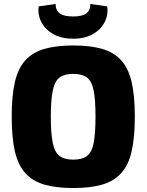

<svg xmlns="http://www.w3.org/2000/svg" viewBox="-20 -933 738 967"><path d="M349 -704Q435 -704 494 -687Q553 -670 590 -629.5Q627 -589 643 -520Q659 -451 659 -345Q659 -240 643 -170.5Q627 -101 590 -60.5Q553 -20 494 -3Q435 14 349 14Q264 14 204.5 -3Q145 -20 108 -60.5Q71 -101 55 -170.5Q39 -240 39 -345Q39 -451 55 -520Q71 -589 108 -629.5Q145 -670 204.5 -687Q264 -704 349 -704ZM349 -561Q305 -561 280.5 -543Q256 -525 246 -478Q236 -431 236 -345Q236 -259 246 -212Q256 -165 280.5 -147Q305 -129 349 -129Q393 -129 417.5 -147Q442 -165 451.5 -212Q461 -259 461 -345Q461 -431 451.5 -478Q442 -525 417.5 -543Q393 -561 349 -561ZM435 -913 520 -901Q526 -859 507 -821.5Q488 -784 447.5 -761Q407 -738 348 -738Q290 -738 249 -761Q208 -784 188.5 -821.5Q169 -859 175 -901L260 -913Q260 -881 281 -865.5Q302 -850 348 -850Q394 -850 414.5 -865.5Q435 -881 435 -913Z"/></svg>

Font: Exo 2 ExtraBold
Style: Regular
Weight: 800
Designer: Natanael Gama
Foundry: Natanael Gama
Version: Version 2.010